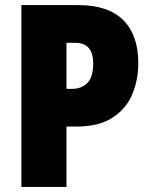

<svg xmlns="http://www.w3.org/2000/svg" viewBox="-20 -734 594 754"><path d="M287 -714Q405 -714 464 -655Q523 -596 523 -487Q523 -417 498 -360.5Q473 -304 419.5 -270.5Q366 -237 281 -237H241V0H64V-714ZM275 -566H241V-385H263Q299 -385 322.5 -407.5Q346 -430 346 -485Q346 -566 275 -566Z"/></svg>

Font: Noto Sans Myanmar UI Condensed Black
Style: Regular
Weight: 900
Width: 3
Designer: Monotype Design Team
Foundry: Monotype Imaging Inc.
Version: Version 2.103; ttfautohint (v1.8.4.7-5d5b)